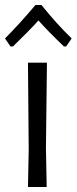

<svg xmlns="http://www.w3.org/2000/svg" viewBox="-22 -749 307 769"><path d="M120 -729C77.3 -678.3 36.7 -633.7 -2 -595L20 -563H30C72.7 -604.3 106.7 -639 132 -667C158.7 -637 192.7 -602.3 234 -563H243L265 -595C225.7 -633 185.3 -677.7 144 -729ZM165 0 162 -156 166 -498H90L93 -150L90 0Z"/></svg>

Font: Alegreya Sans SC
Style: Regular
Weight: 400
Designer: Juan Pablo del Peral
Foundry: Huerta Tipografica
Version: Version 1.000;PS 001.000;hotconv 1.0.70;makeotf.lib2.5.58329